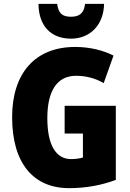

<svg xmlns="http://www.w3.org/2000/svg" viewBox="-20 -968 677 998"><path d="M521 -948H422C417 -897 390 -881 349 -881C304 -881 284 -898 277 -948H180C181 -831 247 -767 349 -767C448 -767 519 -838 521 -948ZM316 -418V-274H411V-149C394 -144 370 -141 350 -141C270 -141 226 -215 226 -354C226 -490 273 -574 375 -574C428 -574 476 -561 519 -536L570 -679C520 -705 449 -724 371 -724C162 -724 43 -587 43 -359C43 -119 154 10 339 10C426 10 508 -5 582 -33V-418Z"/></svg>

Font: Noto Sans Khmer Condensed Black
Style: Regular
Weight: 900
Width: 3
Designer: Danh Hong and the Monotype Design Team
Foundry: Monotype Imaging Inc.
Version: Version 2.004